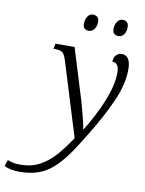

<svg xmlns="http://www.w3.org/2000/svg" viewBox="-254 -814 851 1125"><g transform="rotate(10 172.0 -251.0)"><path d="M-62 240Q-112 240 -150 222L-137 184Q-125 189 -107 193.5Q-89 198 -61 198Q4 198 53.5 171.5Q103 145 144.5 98Q186 51 226 -10L90 -451Q79 -485 66.5 -494.5Q54 -504 25 -504H13L19 -536H133L226 -234Q233 -209 241.5 -177.5Q250 -146 257 -117.5Q264 -89 266 -71H269Q307 -132 338 -196Q369 -260 387.5 -319.5Q406 -379 406 -428Q406 -462 395.5 -476Q385 -490 366 -490Q366 -517 380.5 -530.5Q395 -544 414 -544Q438 -544 452 -524Q466 -504 466 -461Q466 -373 420 -269.5Q374 -166 303 -51Q256 28 216.5 83Q177 138 137 173Q97 208 49.5 224Q2 240 -62 240ZM374 -644Q359 -644 349 -652.5Q339 -661 339 -680Q339 -704 351 -723Q363 -742 384 -742Q400 -742 409.5 -733Q419 -724 419 -705Q419 -677 406.5 -660.5Q394 -644 374 -644ZM198 -644Q182 -644 172.5 -652.5Q163 -661 163 -680Q163 -704 174.5 -723Q186 -742 208 -742Q223 -742 233 -733Q243 -724 243 -705Q243 -677 230 -660.5Q217 -644 198 -644Z"/></g></svg>

Font: Noto Serif Light
Style: Italic
Weight: 300
Italic angle: -12°
Designer: Monotype Design Team
Foundry: Monotype Imaging Inc.
Version: Version 2.013